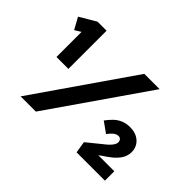

<svg xmlns="http://www.w3.org/2000/svg" viewBox="-134 -1013 1300 1300"><g transform="rotate(45 516.5 -363.0)"><path d="M140.1 -360.1V-651.9L157.6 -611L96.1 -573.2L50.2 -656.5L167.8 -725.9H254.2V-360.1H197.7Q185.6 -360.1 171.8 -360.1Q157.9 -360.1 140.1 -360.1ZM157 0 641.4 -700H787.9L302.9 0ZM692.9 0 679.3 -83.6 782.7 -167.6Q798.1 -179 812.3 -192.6Q826.5 -206.1 835.7 -220.2Q844.9 -234.3 844.9 -248Q844.9 -261.7 837.1 -270.5Q829.4 -279.2 816.4 -279.2Q796.1 -279.2 778.4 -263.9Q760.7 -248.5 746.6 -228.4L670.5 -282.5Q689.2 -308.1 711.2 -329.8Q733.2 -351.5 762.4 -364.3Q791.7 -377.1 828.7 -377.1Q870.4 -377.1 898.7 -361.4Q926.9 -345.6 941.4 -320.8Q955.9 -296 955.9 -265.9Q955.9 -228.8 936.9 -199.2Q917.9 -169.6 889 -146.5Q860.2 -123.4 831.2 -105.2L777.4 -64.9L779.1 -90H964.1V0Z"/></g></svg>

Font: Lexend Tera
Style: Regular
Weight: 400
Designer: Bonnie Shaver-Troup, Thomas Jockin
Foundry: Lexend
Version: Version 1.007